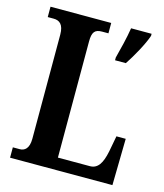

<svg xmlns="http://www.w3.org/2000/svg" viewBox="-108 -796 751 877"><g transform="rotate(15 267.5 -357.0)"><path d="M22 0H506L510 -220H466L452 -145C440 -86 421 -57 384 -57H233V-606C233 -651 245 -665 279 -665H309V-714H22V-665H50C77 -665 98 -651 98 -602V-110C98 -63 77 -49 55 -49H22ZM370 -567V-554H421C449 -596 486 -662 500 -704V-714H403C396 -668 381 -609 370 -567Z"/></g></svg>

Font: Noto Serif Bengali ExtraCondensed
Style: Regular
Weight: 400
Width: 2
Designer: Juan Bruce, Universal Thirst, Indian Type Foundry and the Monotype Design Team.
Foundry: Monotype Imaging Inc.
Version: Version 2.003